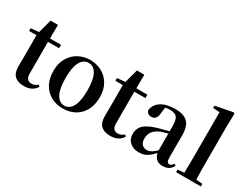

<svg xmlns="http://www.w3.org/2000/svg" viewBox="-79 -1377 2504 1951"><g transform="rotate(30 1173.0 -401.5)"><path d="M169 -496V-536H366V-496ZM245 16Q174 16 137 -19.5Q100 -55 100 -132Q100 -160 100.5 -182.5Q101 -205 101 -235V-496H14V-528L124 -538L105 -525L151 -696H238L236 -519V-509V-124Q236 -82 253.5 -62.5Q271 -43 302 -43Q322 -43 338 -50.5Q354 -58 374 -73L389 -56Q368 -21 332.5 -2.5Q297 16 245 16Z M702 16Q623 16 561.5 -18.5Q500 -53 465.5 -117Q431 -181 431 -270Q431 -359 468 -422Q505 -485 567 -518.5Q629 -552 702 -552Q776 -552 838 -519Q900 -486 937 -423Q974 -360 974 -270Q974 -181 939 -116.5Q904 -52 842.5 -18Q781 16 702 16ZM702 -17Q763 -17 796.5 -80Q830 -143 830 -268Q830 -394 796.5 -456Q763 -518 702 -518Q642 -518 608 -456Q574 -394 574 -268Q574 -143 608 -80Q642 -17 702 -17Z M1182 -496V-536H1379V-496ZM1258 16Q1187 16 1150 -19.5Q1113 -55 1113 -132Q1113 -160 1113.5 -182.5Q1114 -205 1114 -235V-496H1027V-528L1137 -538L1118 -525L1164 -696H1251L1249 -519V-509V-124Q1249 -82 1266.5 -62.5Q1284 -43 1315 -43Q1335 -43 1351 -50.5Q1367 -58 1387 -73L1402 -56Q1381 -21 1345.5 -2.5Q1310 16 1258 16Z M1593 16Q1530 16 1489.5 -19.5Q1449 -55 1449 -118Q1449 -161 1468 -193.5Q1487 -226 1531.5 -251.5Q1576 -277 1651 -298Q1691 -309 1740.5 -322Q1790 -335 1830 -344V-319Q1790 -309 1750 -297.5Q1710 -286 1683 -277Q1629 -255 1602 -220.5Q1575 -186 1575 -136Q1575 -90 1597 -67.5Q1619 -45 1656 -45Q1672 -45 1690.5 -52.5Q1709 -60 1733.5 -79.5Q1758 -99 1791 -135L1807 -82H1772Q1743 -51 1717.5 -29Q1692 -7 1662.5 4.5Q1633 16 1593 16ZM1872 15Q1821 15 1794 -14.5Q1767 -44 1761 -94V-97V-381Q1761 -435 1751 -464.5Q1741 -494 1718 -506Q1695 -518 1656 -518Q1630 -518 1603 -512Q1576 -506 1540 -491L1602 -516L1592 -439Q1589 -396 1570.5 -378Q1552 -360 1526 -360Q1477 -360 1465 -406Q1475 -474 1535.5 -513Q1596 -552 1701 -552Q1801 -552 1846.5 -506Q1892 -460 1892 -356V-95Q1892 -60 1901 -47Q1910 -34 1926 -34Q1937 -34 1947 -41Q1957 -48 1971 -67L1988 -53Q1970 -17 1942 -1Q1914 15 1872 15Z M2025 0V-30L2136 -40H2199L2316 -30V0ZM2100 0Q2101 -35 2101.5 -75Q2102 -115 2102.5 -156.5Q2103 -198 2103 -235V-748L2025 -753V-780L2227 -819L2242 -810L2238 -651V-235Q2238 -198 2238.5 -156.5Q2239 -115 2240 -75Q2241 -35 2242 0Z"/></g></svg>

Font: Noto Serif JP ExtraLight
Style: Bold
Weight: 700
Version: Version 2.003-H1;hotconv 1.1.1;makeotfexe 2.6.0